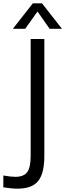

<svg xmlns="http://www.w3.org/2000/svg" viewBox="-25 -946 392 1152"><path d="M-5 107Q18 111 35.5 113Q53 115 67 115Q118 115 139 86Q159 57 159 -11V-712H241V-10Q241 94 204 140Q167 186 80 186Q63 186 42 184Q21 182 -5 178ZM126 -773H52L172 -926H227L347 -773H273L200 -877Z"/></svg>

Font: PRinguin Sans
Style: Regular
Weight: 400
Designer: Vernon Adams
Foundry: Vernon Adams
Version: ""